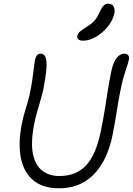

<svg xmlns="http://www.w3.org/2000/svg" viewBox="-20 -1001 715 1034"><path d="M298 13Q210 13 158.5 -30.5Q107 -74 92 -152.5Q77 -231 98 -336Q106 -377 119.5 -419Q133 -461 139 -489Q149 -537 153.5 -567.5Q158 -598 160 -617Q162 -636 164 -650.5Q166 -665 169 -682Q173 -697 180.5 -704.5Q188 -712 199 -712Q217 -712 225 -693.5Q233 -675 230 -632.5Q227 -590 213 -518Q207 -492 198 -461Q189 -430 180 -398.5Q171 -367 165 -338Q144 -232 158 -169.5Q172 -107 210 -80Q248 -53 300 -53Q391 -53 444.5 -111.5Q498 -170 523 -295Q536 -359 544 -408.5Q552 -458 559.5 -506.5Q567 -555 579 -615Q588 -661 606.5 -686.5Q625 -712 651 -712Q663 -712 670 -704Q677 -696 674 -679Q670 -661 663.5 -642.5Q657 -624 648 -594.5Q639 -565 628 -511Q617 -456 608.5 -400.5Q600 -345 589 -288Q571 -191 532 -124Q493 -57 434.5 -22Q376 13 298 13ZM429 -782Q410 -782 402 -789Q394 -796 396 -807Q399 -821 410 -830.5Q421 -840 445 -855Q477 -875 490.5 -891.5Q504 -908 517 -936Q529 -963 539.5 -972Q550 -981 562 -981Q585 -981 592.5 -965Q600 -949 596 -930Q588 -891 560 -857Q532 -823 496.5 -802.5Q461 -782 429 -782Z"/></svg>

Font: Shantell Sans Light
Style: Italic
Weight: 300
Italic angle: -11°
Designer: Stephen Nixon, Anya Danilova, Shantell Martin
Foundry: Arrow Type
Version: Version 1.008;[ac192a2d6]